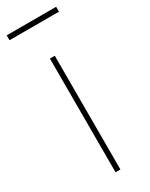

<svg xmlns="http://www.w3.org/2000/svg" viewBox="-214 -726 595 764"><g transform="rotate(-30 83.5 -344.0)"><path d="M72.3 0V-522.5H94.7V0ZM196.8 -688.5V-666H-30.3V-688.5Z"/></g></svg>

Font: Inter 28pt Thin
Style: Regular
Weight: 250
Designer: Rasmus Andersson
Foundry: rsms
Version: Version 4.001;git-66647c0bb